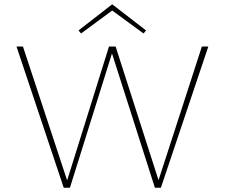

<svg xmlns="http://www.w3.org/2000/svg" viewBox="-20 -875 1048 895"><path d="M951 -658 730 0H702L502 -626L306 0H277L57 -658H87L293 -34L488 -658H519L719 -35L921 -658ZM649 -719 503 -826 358 -719 346 -733 503 -855 661 -733Z"/></svg>

Font: Ysabeau Extralight
Style: Regular
Weight: 200
Designer: Christian Thalmann (Catharsis Fonts)
Version: Version 0.003